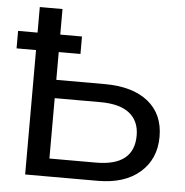

<svg xmlns="http://www.w3.org/2000/svg" viewBox="-50 -737 757 786"><g transform="rotate(5 328.0 -344.0)"><path d="M2 -583H82V-688H175.3V-583H264.6V-511.2H175.3V-397H374Q489.3 -397 553 -345.7Q616.7 -294.4 616.7 -201.7Q616.7 -110.4 553.7 -55.2Q490.7 0 379.9 0H82V-511.2H2ZM522.9 -198.7Q522.9 -257.8 482.9 -289.8Q442.9 -321.8 362.8 -321.8H175.3V-73.7H366.7Q522.9 -73.7 522.9 -198.7Z"/></g></svg>

Font: Liberation Sans
Style: Regular
Weight: 400
Designer: Steve Matteson
Foundry: Ascender Corporation
Version: Version 2.00.1